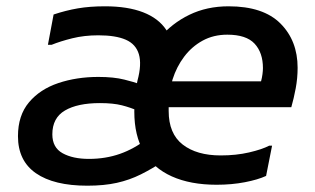

<svg xmlns="http://www.w3.org/2000/svg" viewBox="-20 -577 999 609"><path d="M667 9Q584 9 525 -17.5Q466 -44 436 -95.5Q406 -147 406 -223Q406 -290 426.5 -350Q447 -410 486 -456.5Q525 -503 580.5 -530Q636 -557 705 -557Q815 -557 869.5 -502.5Q924 -448 924 -362Q924 -329 918 -297Q912 -265 904 -237H477V-319H808Q811 -330 812.5 -341.5Q814 -353 814 -361Q814 -410 787.5 -438.5Q761 -467 701 -467Q657 -467 622.5 -448Q588 -429 564 -397Q540 -365 527.5 -325.5Q515 -286 515 -244V-225Q515 -153 559.5 -118.5Q604 -84 680 -84Q729 -84 770 -93.5Q811 -103 834 -115H843L824 -19Q798 -7 756.5 1Q715 9 667 9ZM257 12Q151 12 94 -27.5Q37 -67 37 -145Q37 -211 72 -252.5Q107 -294 165 -313.5Q223 -333 292 -333Q341 -333 374.5 -324.5Q408 -316 421 -311H447V-225H419Q394 -236 366.5 -243Q339 -250 297 -250Q226 -250 186 -226.5Q146 -203 146 -151Q146 -109 178.5 -91Q211 -73 262 -73Q315 -73 360.5 -89Q406 -105 447 -137L477 -133L501 -67Q463 -42 427 -24Q391 -6 350.5 3Q310 12 257 12ZM407 -276 416 -321Q430 -373 420.5 -405Q411 -437 379 -451Q347 -465 292 -465Q247 -465 209 -455.5Q171 -446 144 -435H132L150 -531Q189 -544 227 -550.5Q265 -557 313 -557Q385 -557 434 -538Q483 -519 507.5 -482Q532 -445 532 -393Z"/></svg>

Font: Kufam Medium
Style: Italic
Weight: 500
Italic angle: -11°
Designer: Artur Schmal
Foundry: Original Type
Version: Version 1.301; ttfautohint (v1.8.3)